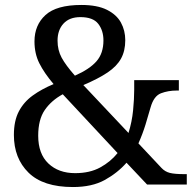

<svg xmlns="http://www.w3.org/2000/svg" viewBox="-20 -744 782 774"><path d="M274 10Q154 10 95 -48Q36 -106 36 -200Q36 -257 56 -295Q76 -333 112 -359Q148 -385 196 -405Q158 -450 138.5 -489Q119 -528 119 -577Q119 -643 163.5 -683.5Q208 -724 308 -724Q372 -724 411 -704.5Q450 -685 467.5 -653Q485 -621 485 -582Q485 -539 468 -508Q451 -477 414 -452Q377 -427 316 -401L498 -208Q512 -253 516.5 -299Q521 -345 521 -382V-421H701V-379H692Q658 -379 629 -368Q600 -357 587 -311Q578 -279 566.5 -241.5Q555 -204 538 -166L631 -67Q645 -52 664.5 -47Q684 -42 724 -42H733V0H573L490 -88Q454 -47 402.5 -18.5Q351 10 274 10ZM283 -46Q342 -46 384 -69Q426 -92 454 -127L233 -364Q187 -339 160.5 -300.5Q134 -262 134 -197Q134 -124 175 -85Q216 -46 283 -46ZM282 -439Q341 -465 369 -497Q397 -529 397 -581Q397 -621 376 -648Q355 -675 304 -675Q260 -675 236 -649Q212 -623 212 -580Q212 -542 228.5 -511.5Q245 -481 282 -439Z"/></svg>

Font: Noto Serif NP Hmong
Style: Regular
Weight: 400
Designer: Dalton Maag Ltd
Foundry: Dalton Maag Ltd
Version: Version 1.001